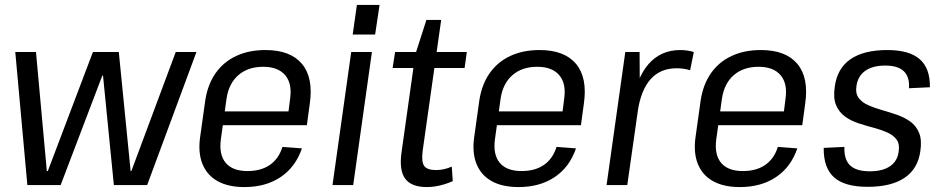

<svg xmlns="http://www.w3.org/2000/svg" viewBox="-20 -751 3815 779"><path d="M42 -540H126L170 -57H174L357 -540H462L510 -57H513L693 -540H777L577 0H442L398 -444H395L226 0H91Z M972 8Q906 8 863 -16Q820 -40 801.5 -85.5Q783 -131 792 -195L813 -345Q823 -409 855 -454.5Q887 -500 938.5 -524Q990 -548 1057 -548Q1158 -548 1205 -492Q1252 -436 1237 -331L1225 -243H868L876 -299H1165L1147 -271L1157 -350Q1166 -412 1137 -446Q1108 -480 1048 -480Q986 -480 947 -446Q908 -412 899 -350L876 -185Q868 -123 896 -90Q924 -57 984 -57Q1039 -57 1075 -82Q1111 -107 1126 -155L1205 -149Q1179 -73 1118.5 -32.5Q1058 8 972 8Z M1489 -540 1413 0H1329L1405 -540ZM1520 -731 1502 -611H1411L1428 -731Z M1712 8Q1649 8 1624 -26Q1599 -60 1609 -132L1665 -530L1710 -670H1770L1695 -140Q1689 -95 1701 -78Q1713 -61 1749 -61Q1765 -61 1781 -64.5Q1797 -68 1813 -75L1817 -16Q1801 -9 1783.5 -3.5Q1766 2 1747.5 5Q1729 8 1712 8ZM1583 -540H1874L1865 -475H1573Z M2084 8Q2018 8 1975 -16Q1932 -40 1913.5 -85.5Q1895 -131 1904 -195L1925 -345Q1935 -409 1967 -454.5Q1999 -500 2050.5 -524Q2102 -548 2169 -548Q2270 -548 2317 -492Q2364 -436 2349 -331L2337 -243H1980L1988 -299H2277L2259 -271L2269 -350Q2278 -412 2249 -446Q2220 -480 2160 -480Q2098 -480 2059 -446Q2020 -412 2011 -350L1988 -185Q1980 -123 2008 -90Q2036 -57 2096 -57Q2151 -57 2187 -82Q2223 -107 2238 -155L2317 -149Q2291 -73 2230.5 -32.5Q2170 8 2084 8Z M2517 -540H2575L2576 -358L2525 0H2441ZM2544 -318Q2560 -431 2610 -489.5Q2660 -548 2740 -548Q2754 -548 2768 -546Q2782 -544 2795 -540L2780 -466Q2755 -474 2725 -474Q2659 -474 2619.5 -429.5Q2580 -385 2567 -297Z M2982 8Q2916 8 2873 -16Q2830 -40 2811.5 -85.5Q2793 -131 2802 -195L2823 -345Q2833 -409 2865 -454.5Q2897 -500 2948.5 -524Q3000 -548 3067 -548Q3168 -548 3215 -492Q3262 -436 3247 -331L3235 -243H2878L2886 -299H3175L3157 -271L3167 -350Q3176 -412 3147 -446Q3118 -480 3058 -480Q2996 -480 2957 -446Q2918 -412 2909 -350L2886 -185Q2878 -123 2906 -90Q2934 -57 2994 -57Q3049 -57 3085 -82Q3121 -107 3136 -155L3215 -149Q3189 -73 3128.5 -32.5Q3068 8 2982 8Z M3500 7Q3407 7 3364 -31.5Q3321 -70 3322 -151L3406 -155Q3404 -104 3429 -80Q3454 -56 3509 -56Q3561 -56 3591 -76.5Q3621 -97 3626 -135Q3631 -167 3617.5 -185Q3604 -203 3579 -214Q3554 -225 3523.5 -233Q3493 -241 3462.5 -251Q3432 -261 3408 -278.5Q3384 -296 3372 -325Q3360 -354 3367 -400Q3377 -474 3431 -511Q3485 -548 3580 -548Q3669 -548 3711.5 -511Q3754 -474 3753 -397L3668 -393Q3671 -439 3647 -462Q3623 -485 3572 -485Q3521 -485 3491 -464Q3461 -443 3455 -403Q3450 -372 3464 -353.5Q3478 -335 3503 -324Q3528 -313 3558 -304.5Q3588 -296 3618.5 -285.5Q3649 -275 3673 -258Q3697 -241 3709 -212Q3721 -183 3714 -137Q3704 -66 3650 -29.5Q3596 7 3500 7Z"/></svg>

Font: Pathway Extreme SemiCondensed
Style: Italic
Weight: 400
Width: 4
Italic angle: -8°
Version: Version 1.001;gftools[0.9.26]